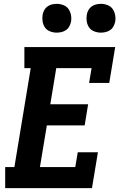

<svg xmlns="http://www.w3.org/2000/svg" viewBox="-20 -980 640 1000"><path d="M7 0V-110H55L140 -625H107V-735H580L549 -548H444L457 -625H273L242 -437H439L421 -327H224L188 -110H372L385 -187H490L459 0ZM505 -810Q488 -810 471 -816.5Q454 -823 444.5 -836.5Q435 -850 432 -867.5Q429 -885 432 -903Q434 -916 440.5 -927.5Q447 -939 457.5 -946.5Q468 -954 480.5 -957Q493 -960 506 -960Q523 -960 540 -953.5Q557 -947 566.5 -933.5Q576 -920 579.5 -902.5Q583 -885 580 -867Q577 -854 571 -842.5Q565 -831 554 -823.5Q543 -816 530.5 -813Q518 -810 505 -810ZM275 -810Q258 -810 241 -816.5Q224 -823 214.5 -836.5Q205 -850 202 -867.5Q199 -885 202 -903Q204 -916 210.5 -927.5Q217 -939 227.5 -946.5Q238 -954 250.5 -957Q263 -960 276 -960Q293 -960 310 -953.5Q327 -947 336.5 -933.5Q346 -920 349.5 -902.5Q353 -885 350 -867Q347 -854 341 -842.5Q335 -831 324 -823.5Q313 -816 300.5 -813Q288 -810 275 -810Z"/></svg>

Font: Iosevka HT Extrabold Extended
Style: Italic
Weight: 800
Width: 7
Italic angle: -9°
Monospace: yes
Designer: Belleve Invis
Foundry: Belleve Invis
Version: Version 32.3.0; ttfautohint (v1.8.4)